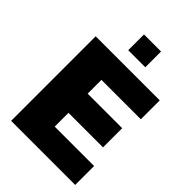

<svg xmlns="http://www.w3.org/2000/svg" viewBox="-243 -935 1034 1034"><g transform="rotate(45 274.0 -417.5)"><path d="M222 -715V-835H352V-715ZM45 0V-644H533V-500H233V-395H496V-249H233V-144H533V0Z"/></g></svg>

Font: Kanit
Style: Bold
Weight: 700
Designer: Katatrad Team
Foundry: CadsonDemak
Version: Version 2.000; ttfautohint (v1.8.3)